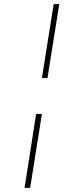

<svg xmlns="http://www.w3.org/2000/svg" viewBox="-20 -817 377 930"><path d="M183 -439 240 -797H267L210 -439ZM99 93 155 -265H183L126 93Z"/></svg>

Font: Bitter Thin ExtraLight
Style: Italic
Weight: 250
Italic angle: -9°
Version: Version 2.002